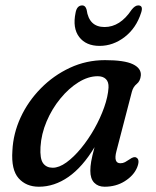

<svg xmlns="http://www.w3.org/2000/svg" viewBox="-20 -698 592 728"><path d="M421.5 -125Q409.5 -79 436.5 -79Q446 -79 454 -83.2Q462 -87.5 471.5 -94Q488 -106 497 -100.5Q512 -92.5 499.5 -62Q486.5 -32 453.2 -11Q420 10 376.5 10Q352 10 337.2 -5.2Q322.5 -20.5 322.5 -50.5Q322.5 -67 325.8 -86Q329 -105 338.5 -140Q293 -64.5 239.5 -27.2Q186 10 127.5 10Q79 10 50.5 -22.2Q22 -54.5 27 -126.5Q30 -191.5 58.2 -252.8Q86.5 -314 134.8 -363Q183 -412 245.2 -441Q307.5 -470 378 -470Q451.5 -470 483.8 -454.5Q516 -439 514 -412Q512 -390.5 498.5 -379.8Q485 -369 480 -350ZM133.5 -140.5Q131 -96 143.5 -79Q156 -62 180 -62Q204 -62 232 -82.2Q260 -102.5 287.5 -136Q315 -169.5 337.8 -209.8Q360.5 -250 375 -291Q389.5 -332 391.5 -366Q392.5 -387.5 381.5 -398.2Q370.5 -409 350.5 -409Q314.5 -409 277.5 -386Q240.5 -363 208.8 -324.2Q177 -285.5 156.8 -237.8Q136.5 -190 133.5 -140.5ZM376.5 -595.5Q435.5 -595.5 479 -661Q492 -677.5 504 -677.5Q524.5 -677.5 515 -649.5Q496.5 -591.5 452.8 -557.8Q409 -524 357.5 -524Q306 -524 280.2 -557.8Q254.5 -591.5 266.5 -649.5Q271.5 -677.5 292 -677.5Q304 -677.5 308.5 -661Q317.5 -595.5 376.5 -595.5Z"/></svg>

Font: Fraunces 9pt SuperSoft
Style: Italic
Weight: 400
Italic angle: -16°
Version: Version 1.000;[b76b70a41]